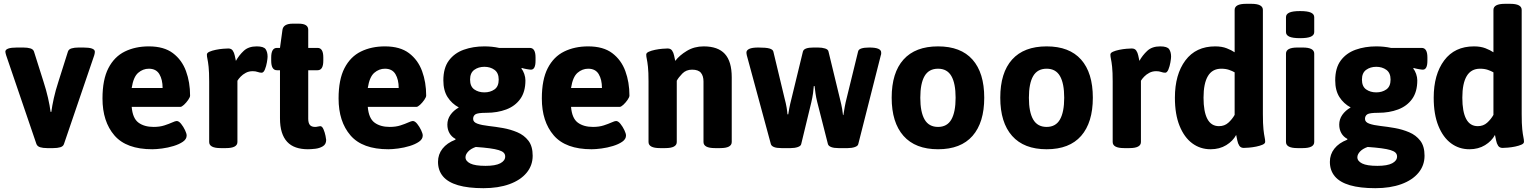

<svg xmlns="http://www.w3.org/2000/svg" viewBox="-20 -774 8055 1006"><path d="M227 2Q205 2 190.5 -2.5Q176 -7 171 -19L12 -485Q11 -490 9.5 -494.5Q8 -499 8 -503Q8 -525 69 -525H102Q124 -525 139 -520.5Q154 -516 158 -504L208 -346Q222 -303 231.5 -261.5Q241 -220 245 -188H249Q253 -219 262 -259.5Q271 -300 286 -346L336 -504Q340 -516 355 -520.5Q370 -525 392 -525H417Q477 -525 477 -503Q477 -496 474 -485L315 -19Q311 -7 296 -2.5Q281 2 259 2Z M778 8Q642 8 579.5 -64.5Q517 -137 517 -258Q517 -357 548 -417Q579 -477 634 -504Q689 -531 760 -531Q839 -531 886 -495.5Q933 -460 954.5 -401.5Q976 -343 976 -273Q976 -265 966 -250.5Q956 -236 944 -225Q932 -214 925 -214H670Q675 -154 705.5 -131.5Q736 -109 785 -109Q817 -109 841.5 -117Q866 -125 882.5 -132.5Q899 -140 906 -140Q917 -140 929 -125Q941 -110 949.5 -92Q958 -74 958 -64Q958 -45 938.5 -31.5Q919 -18 889.5 -9Q860 0 829.5 4Q799 8 778 8ZM670 -313H832Q832 -357 815 -385.5Q798 -414 760 -414Q729 -414 704 -392.5Q679 -371 670 -313Z M1136 2Q1076 2 1076 -30V-347Q1076 -397 1073 -424Q1070 -451 1067 -464.5Q1064 -478 1064 -488Q1064 -497 1077.5 -503Q1091 -509 1110.5 -513Q1130 -517 1148.5 -518.5Q1167 -520 1176 -520Q1192 -520 1199.5 -509Q1207 -498 1210 -483Q1213 -468 1216 -455Q1232 -484 1257 -507.5Q1282 -531 1325 -531Q1362 -531 1372 -516Q1382 -501 1382 -477Q1382 -468 1378.5 -447.5Q1375 -427 1368 -410Q1361 -393 1351 -393Q1341 -393 1330 -397Q1319 -401 1304 -401Q1284 -401 1268 -392.5Q1252 -384 1241 -372.5Q1230 -361 1224 -351V-30Q1224 2 1164 2Z M1593 8Q1558 8 1530.5 -1.5Q1503 -11 1484.5 -31Q1466 -51 1456.5 -81.5Q1447 -112 1447 -154V-406H1431Q1401 -406 1401 -456V-473Q1401 -523 1431 -523H1447L1460 -618Q1465 -650 1514 -650H1545Q1595 -650 1595 -618V-523H1644Q1674 -523 1674 -473V-456Q1674 -406 1644 -406H1595V-152Q1595 -130 1603.5 -119.5Q1612 -109 1631 -109Q1638 -109 1646 -111Q1654 -113 1658 -113Q1668 -113 1675 -96.5Q1682 -80 1685.5 -62.5Q1689 -45 1689 -41Q1689 -18 1671.5 -7.5Q1654 3 1631.5 5.5Q1609 8 1593 8Z M2015 8Q1879 8 1816.5 -64.5Q1754 -137 1754 -258Q1754 -357 1785 -417Q1816 -477 1871 -504Q1926 -531 1997 -531Q2076 -531 2123 -495.5Q2170 -460 2191.5 -401.5Q2213 -343 2213 -273Q2213 -265 2203 -250.5Q2193 -236 2181 -225Q2169 -214 2162 -214H1907Q1912 -154 1942.5 -131.5Q1973 -109 2022 -109Q2054 -109 2078.5 -117Q2103 -125 2119.5 -132.5Q2136 -140 2143 -140Q2154 -140 2166 -125Q2178 -110 2186.5 -92Q2195 -74 2195 -64Q2195 -45 2175.5 -31.5Q2156 -18 2126.5 -9Q2097 0 2066.5 4Q2036 8 2015 8ZM1907 -313H2069Q2069 -357 2052 -385.5Q2035 -414 1997 -414Q1966 -414 1941 -392.5Q1916 -371 1907 -313Z M2513 212Q2433 212 2380 196.5Q2327 181 2301 150Q2275 119 2275 74Q2275 35 2298.5 5Q2322 -25 2366 -42L2367 -46Q2346 -57 2335 -76.5Q2324 -96 2324 -121Q2324 -149 2340 -172Q2356 -195 2384 -211Q2347 -231 2325 -265.5Q2303 -300 2303 -353Q2303 -418 2332 -457Q2361 -496 2410 -513.5Q2459 -531 2518 -531Q2538 -531 2557.5 -529Q2577 -527 2595 -523H2756Q2786 -523 2786 -473V-456Q2786 -409 2762 -409Q2756 -409 2739 -412Q2722 -415 2714 -418L2712 -414Q2721 -404 2727 -386.5Q2733 -369 2733 -353Q2733 -293 2706 -255.5Q2679 -218 2632.5 -200.5Q2586 -183 2529 -183Q2483 -183 2471 -175Q2459 -167 2459 -151Q2459 -134 2481.5 -126Q2504 -118 2540 -114Q2576 -110 2616 -103Q2655 -96 2690.5 -81Q2726 -66 2748.5 -37Q2771 -8 2771 42Q2771 93 2739 131.5Q2707 170 2649 191Q2591 212 2513 212ZM2524 95Q2576 95 2601.5 81.5Q2627 68 2627 46Q2627 34 2619 26Q2611 18 2593 12.5Q2575 7 2545.5 3Q2516 -1 2473 -4Q2447 5 2433 20Q2419 35 2419 50Q2419 70 2444 82.5Q2469 95 2524 95ZM2518 -290Q2549 -290 2571 -305.5Q2593 -321 2593 -357Q2593 -392 2571 -408Q2549 -424 2518 -424Q2487 -424 2465 -408Q2443 -392 2443 -357Q2443 -321 2465 -305.5Q2487 -290 2518 -290Z M3080 8Q2944 8 2881.5 -64.5Q2819 -137 2819 -258Q2819 -357 2850 -417Q2881 -477 2936 -504Q2991 -531 3062 -531Q3141 -531 3188 -495.5Q3235 -460 3256.5 -401.5Q3278 -343 3278 -273Q3278 -265 3268 -250.5Q3258 -236 3246 -225Q3234 -214 3227 -214H2972Q2977 -154 3007.5 -131.5Q3038 -109 3087 -109Q3119 -109 3143.5 -117Q3168 -125 3184.5 -132.5Q3201 -140 3208 -140Q3219 -140 3231 -125Q3243 -110 3251.5 -92Q3260 -74 3260 -64Q3260 -45 3240.5 -31.5Q3221 -18 3191.5 -9Q3162 0 3131.5 4Q3101 8 3080 8ZM2972 -313H3134Q3134 -357 3117 -385.5Q3100 -414 3062 -414Q3031 -414 3006 -392.5Q2981 -371 2972 -313Z M3438 2Q3378 2 3378 -30V-347Q3378 -397 3375 -424Q3372 -451 3369 -464.5Q3366 -478 3366 -488Q3366 -497 3379.5 -503Q3393 -509 3412.5 -513Q3432 -517 3450.5 -518.5Q3469 -520 3478 -520Q3494 -520 3501.5 -509Q3509 -498 3512 -483Q3515 -468 3518 -455Q3540 -484 3579 -507.5Q3618 -531 3667 -531Q3742 -531 3778 -491.5Q3814 -452 3814 -369V-30Q3814 2 3754 2H3726Q3666 2 3666 -30V-347Q3666 -376 3652.5 -392.5Q3639 -409 3606 -409Q3575 -409 3555 -388.5Q3535 -368 3526 -351V-30Q3526 2 3466 2Z M4074 2Q4049 2 4035.5 -3.5Q4022 -9 4019 -19L3893 -484Q3892 -489 3891.5 -492.5Q3891 -496 3891 -499Q3891 -511 3906 -518Q3921 -525 3953 -525Q3994 -525 4011.5 -520Q4029 -515 4032 -504L4091 -258Q4098 -232 4101.5 -211Q4105 -190 4106 -175H4110Q4111 -182 4115 -204Q4119 -226 4128 -261L4187 -504Q4190 -515 4204 -520Q4218 -525 4242 -525H4266Q4287 -525 4303 -520Q4319 -515 4321 -504L4381 -256Q4389 -225 4392.5 -203.5Q4396 -182 4397 -171H4399Q4402 -191 4406 -213.5Q4410 -236 4416 -259L4476 -504Q4478 -515 4493 -520Q4508 -525 4535 -525Q4597 -525 4597 -499Q4597 -496 4597 -492.5Q4597 -489 4595 -484L4477 -19Q4475 -9 4459 -3.5Q4443 2 4422 2H4373Q4349 2 4335 -3.5Q4321 -9 4318 -19L4262 -239Q4256 -263 4253 -284Q4250 -305 4248 -323H4244Q4243 -307 4240 -285.5Q4237 -264 4231 -238L4178 -19Q4176 -9 4160 -3.5Q4144 2 4123 2Z M4895 8Q4776 8 4714 -62Q4652 -132 4652 -262Q4652 -393 4714 -462Q4776 -531 4895 -531Q5014 -531 5075.5 -461.8Q5137 -392.5 5137 -262Q5137 -132 5075.7 -62Q5014.4 8 4895 8ZM4895 -109Q4942.6 -109 4964.8 -148Q4987 -187 4987 -262Q4987 -337 4964.8 -375.5Q4942.6 -414 4895 -414Q4846.9 -414 4824.4 -375.5Q4802 -337 4802 -261.6Q4802 -187 4824.4 -148Q4846.9 -109 4895 -109Z M5464 8Q5345 8 5283 -62Q5221 -132 5221 -262Q5221 -393 5283 -462Q5345 -531 5464 -531Q5583 -531 5644.5 -461.8Q5706 -392.5 5706 -262Q5706 -132 5644.7 -62Q5583.4 8 5464 8ZM5464 -109Q5511.6 -109 5533.8 -148Q5556 -187 5556 -262Q5556 -337 5533.8 -375.5Q5511.6 -414 5464 -414Q5415.9 -414 5393.4 -375.5Q5371 -337 5371 -261.6Q5371 -187 5393.4 -148Q5415.9 -109 5464 -109Z M5870 2Q5810 2 5810 -30V-347Q5810 -397 5807 -424Q5804 -451 5801 -464.5Q5798 -478 5798 -488Q5798 -497 5811.5 -503Q5825 -509 5844.5 -513Q5864 -517 5882.5 -518.5Q5901 -520 5910 -520Q5926 -520 5933.5 -509Q5941 -498 5944 -483Q5947 -468 5950 -455Q5966 -484 5991 -507.5Q6016 -531 6059 -531Q6096 -531 6106 -516Q6116 -501 6116 -477Q6116 -468 6112.5 -447.5Q6109 -427 6102 -410Q6095 -393 6085 -393Q6075 -393 6064 -397Q6053 -401 6038 -401Q6018 -401 6002 -392.5Q5986 -384 5975 -372.5Q5964 -361 5958 -351V-30Q5958 2 5898 2Z M6323 8Q6269 8 6227 -23Q6185 -54 6160.5 -114.5Q6136 -175 6136 -262Q6136 -384 6191 -457.5Q6246 -531 6347 -531Q6382 -531 6407.5 -521Q6433 -511 6449 -500V-722Q6449 -754 6509 -754H6537Q6597 -754 6597 -722V-176Q6597 -124 6600 -96.5Q6603 -69 6606 -55.5Q6609 -42 6609 -31Q6609 -22 6595.5 -16Q6582 -10 6562.5 -6Q6543 -2 6524.5 -0.5Q6506 1 6497 1Q6481 1 6473.5 -10.5Q6466 -22 6463 -38Q6460 -54 6457 -67Q6440 -35 6405 -13.5Q6370 8 6323 8ZM6367 -113Q6396 -113 6416 -131Q6436 -149 6449 -172V-395Q6437 -402 6419.5 -408Q6402 -414 6379 -414Q6332 -414 6309 -375.5Q6286 -337 6286 -262Q6286 -189 6306 -151Q6326 -113 6367 -113Z M6778 2Q6718 2 6718 -30V-493Q6718 -525 6778 -525H6806Q6866 -525 6866 -493V-30Q6866 2 6806 2ZM6792 -574Q6753 -574 6735.5 -582Q6718 -590 6718 -606V-684Q6718 -700 6735.5 -708Q6753 -716 6792 -716Q6831 -716 6848.5 -708Q6866 -700 6866 -684V-606Q6866 -590 6848.5 -582Q6831 -574 6792 -574Z M7186 212Q7106 212 7053 196.5Q7000 181 6974 150Q6948 119 6948 74Q6948 35 6971.5 5Q6995 -25 7039 -42L7040 -46Q7019 -57 7008 -76.5Q6997 -96 6997 -121Q6997 -149 7013 -172Q7029 -195 7057 -211Q7020 -231 6998 -265.5Q6976 -300 6976 -353Q6976 -418 7005 -457Q7034 -496 7083 -513.5Q7132 -531 7191 -531Q7211 -531 7230.5 -529Q7250 -527 7268 -523H7429Q7459 -523 7459 -473V-456Q7459 -409 7435 -409Q7429 -409 7412 -412Q7395 -415 7387 -418L7385 -414Q7394 -404 7400 -386.5Q7406 -369 7406 -353Q7406 -293 7379 -255.5Q7352 -218 7305.5 -200.5Q7259 -183 7202 -183Q7156 -183 7144 -175Q7132 -167 7132 -151Q7132 -134 7154.5 -126Q7177 -118 7213 -114Q7249 -110 7289 -103Q7328 -96 7363.5 -81Q7399 -66 7421.5 -37Q7444 -8 7444 42Q7444 93 7412 131.5Q7380 170 7322 191Q7264 212 7186 212ZM7197 95Q7249 95 7274.5 81.5Q7300 68 7300 46Q7300 34 7292 26Q7284 18 7266 12.5Q7248 7 7218.5 3Q7189 -1 7146 -4Q7120 5 7106 20Q7092 35 7092 50Q7092 70 7117 82.5Q7142 95 7197 95ZM7191 -290Q7222 -290 7244 -305.5Q7266 -321 7266 -357Q7266 -392 7244 -408Q7222 -424 7191 -424Q7160 -424 7138 -408Q7116 -392 7116 -357Q7116 -321 7138 -305.5Q7160 -290 7191 -290Z M7679 8Q7625 8 7583 -23Q7541 -54 7516.5 -114.5Q7492 -175 7492 -262Q7492 -384 7547 -457.5Q7602 -531 7703 -531Q7738 -531 7763.5 -521Q7789 -511 7805 -500V-722Q7805 -754 7865 -754H7893Q7953 -754 7953 -722V-176Q7953 -124 7956 -96.5Q7959 -69 7962 -55.5Q7965 -42 7965 -31Q7965 -22 7951.5 -16Q7938 -10 7918.5 -6Q7899 -2 7880.5 -0.5Q7862 1 7853 1Q7837 1 7829.5 -10.5Q7822 -22 7819 -38Q7816 -54 7813 -67Q7796 -35 7761 -13.5Q7726 8 7679 8ZM7723 -113Q7752 -113 7772 -131Q7792 -149 7805 -172V-395Q7793 -402 7775.5 -408Q7758 -414 7735 -414Q7688 -414 7665 -375.5Q7642 -337 7642 -262Q7642 -189 7662 -151Q7682 -113 7723 -113Z"/></svg>

Font: Asap
Style: Regular
Weight: 400
Designer: Pablo Cosgaya
Foundry: Omnibus-Type
Version: Version 3.001